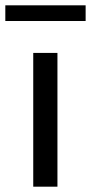

<svg xmlns="http://www.w3.org/2000/svg" viewBox="-49 -702 342 722"><path d="M76 0V-503H167V0ZM-29 -623V-682H273V-623Z"/></svg>

Font: Mulish ExtraLight Medium
Style: Regular
Weight: 500
Version: Version 3.603